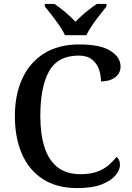

<svg xmlns="http://www.w3.org/2000/svg" viewBox="-20 -951 672 981"><path d="M374 10Q270 10 199 -36Q128 -82 92 -164.5Q56 -247 56 -358Q56 -466 93.5 -548.5Q131 -631 204.5 -677.5Q278 -724 385 -724Q492 -724 544 -691.5Q596 -659 596 -611Q596 -577 568.5 -556Q541 -535 496 -535Q496 -567 485.5 -597Q475 -627 450 -647Q425 -667 382 -667Q275 -667 230.5 -586.5Q186 -506 186 -358Q186 -267 207 -200Q228 -133 273.5 -97Q319 -61 392 -61Q441 -61 475.5 -73.5Q510 -86 534 -106.5Q558 -127 575 -149Q583 -144 588 -133.5Q593 -123 593 -109Q593 -83 570.5 -55.5Q548 -28 500 -9Q452 10 374 10ZM312 -771Q302 -794 283.5 -820.5Q265 -847 245 -873Q225 -899 209 -918V-931H258Q284 -914 314 -888.5Q344 -863 366 -840Q381 -856 399.5 -872.5Q418 -889 438 -904.5Q458 -920 475 -931H524V-918Q509 -899 488.5 -873Q468 -847 450 -820.5Q432 -794 421 -771Z"/></svg>

Font: Noto Serif Khojki Medium
Style: Regular
Weight: 500
Version: Version 2.003